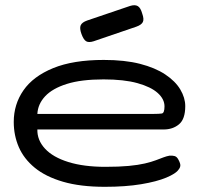

<svg xmlns="http://www.w3.org/2000/svg" viewBox="-20 -706 766 740"><path d="M384 14Q290 14 223 -5.5Q156 -25 114 -59.5Q72 -94 52.5 -139Q33 -184 33 -236Q33 -304 70.5 -358Q108 -412 185 -443.5Q262 -475 380 -475Q461 -475 519.5 -460Q578 -445 617 -419Q656 -393 675 -361Q694 -329 694 -297Q694 -247 670 -227Q646 -207 611 -207H124Q123 -166 153.5 -133Q184 -100 243.5 -81.5Q303 -63 386 -63Q439 -63 476 -66.5Q513 -70 538.5 -76Q564 -82 581 -88.5Q598 -95 610 -99.5Q622 -104 633 -106Q644 -107 653 -104.5Q662 -102 668 -90Q676 -75 675 -67Q674 -59 668 -52Q658 -37 621 -21.5Q584 -6 524 4Q464 14 384 14ZM124 -267H574Q593 -267 603.5 -268.5Q614 -270 614 -296Q614 -324 588 -347.5Q562 -371 510 -385.5Q458 -400 379 -400Q293 -400 237.5 -382.5Q182 -365 154 -335Q126 -305 124 -267ZM341 -547Q322 -541 312 -547Q302 -553 294 -575Q286 -597 291 -608.5Q296 -620 316 -627L481 -683Q500 -689 511 -682.5Q522 -676 528 -654Q536 -632 530.5 -621Q525 -610 505 -603Z"/></svg>

Font: Fredoka Expanded
Style: Regular
Weight: 400
Width: 7
Designer: Ben Nathan
Foundry: Milena B. Brandão, Ben Nathan
Version: Version 2.001